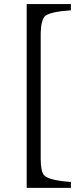

<svg xmlns="http://www.w3.org/2000/svg" viewBox="-20 -723 401 935"><path d="M109.9 191.9V-703.1H325.2V-672.9Q222.2 -665.5 198.2 -644Q178.7 -619.1 178.2 -561V49.8Q178.2 111.3 194.3 129.9Q215.3 153.3 306.6 161.6Q315.9 162.6 325.2 163.1V191.9Z"/></svg>

Font: Linux Biolinum O
Style: Regular
Weight: 400
Designer: Philipp H. Poll
Foundry: Philipp H. Poll
Version: Version 1.0.4